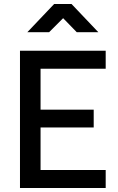

<svg xmlns="http://www.w3.org/2000/svg" viewBox="-20 -941 593 961"><path d="M80 0V-687H509V-597H183V-392H449V-303H183V-90H509V0ZM117 -780 251 -921H338L472 -780H364L296 -850L226 -780Z"/></svg>

Font: TitilliumText
Style: Medium
Weight: 500
Designer: Accademia di Belle Arti di Urbino and others
Foundry: Accademia di Belle Arti di Urbino and others.
Version: Version 60.001